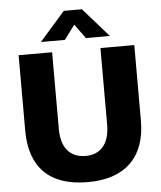

<svg xmlns="http://www.w3.org/2000/svg" viewBox="-61 -984 874 1045"><g transform="rotate(-5 376.0 -461.0)"><path d="M61 -300V-712H244V-293Q244 -216 278.5 -175Q313 -134 377 -134Q440 -134 474 -175.5Q508 -217 508 -293V-712H693V-300Q693 -150 611.5 -70.5Q530 9 377 9Q221 9 141 -69.5Q61 -148 61 -300ZM188 -773 327 -931H426L565 -773H434L377 -851L319 -773Z"/></g></svg>

Font: Muli Black
Style: Regular
Weight: 900
Designer: Vernon Adams
Foundry: Vernon Adams
Version: Version 2.001